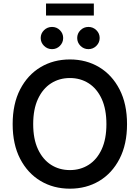

<svg xmlns="http://www.w3.org/2000/svg" viewBox="-20 -1081 808 1110"><path d="M384.3 9.8Q289.1 9.8 214.4 -34.9Q139.6 -79.6 96.4 -163.1Q53.2 -246.6 53.2 -363.3Q53.2 -480.5 96.4 -564.2Q139.6 -647.9 214.4 -692.6Q289.1 -737.3 384.3 -737.3Q479 -737.3 553.5 -692.6Q627.9 -647.9 671.1 -564.2Q714.4 -480.5 714.4 -363.3Q714.4 -246.6 671.1 -162.8Q627.9 -79.1 553.5 -34.7Q479 9.8 384.3 9.8ZM384.3 -97.7Q444.8 -97.7 492.7 -128.2Q540.5 -158.7 567.9 -218Q595.2 -277.3 595.2 -363.3Q595.2 -449.7 567.9 -509.3Q540.5 -568.8 492.7 -599.4Q444.8 -629.9 384.3 -629.9Q322.8 -629.9 274.9 -599.1Q227.1 -568.4 199.5 -509Q171.9 -449.7 171.9 -363.3Q171.9 -277.3 199.5 -218.3Q227.1 -159.2 274.9 -128.4Q322.8 -97.7 384.3 -97.7ZM491.2 -796.9Q464.4 -796.9 445.3 -815.9Q426.3 -835 426.3 -861.3Q426.3 -887.7 445.3 -906.5Q464.4 -925.3 491.2 -925.3Q518.1 -925.3 537.1 -906.5Q556.2 -887.7 556.2 -861.3Q556.2 -835 537.1 -815.9Q518.1 -796.9 491.2 -796.9ZM280.8 -796.9Q253.9 -796.9 234.6 -815.9Q215.3 -835 215.3 -861.3Q215.3 -887.7 234.6 -906.5Q253.9 -925.3 280.8 -925.3Q307.6 -925.3 326.4 -906.5Q345.2 -887.7 345.2 -861.3Q345.2 -835 326.4 -815.9Q307.6 -796.9 280.8 -796.9ZM522.5 -1060.5V-991.2H246.1V-1060.5Z"/></svg>

Font: Inter
Style: 540
Weight: 540
Designer: Rasmus Andersson
Foundry: rsms
Version: Version 4.001;git-66647c0bb